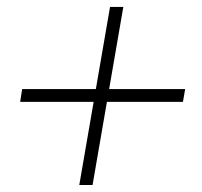

<svg xmlns="http://www.w3.org/2000/svg" viewBox="-20 -609 586 558"><path d="M518.1 -350.1 511.7 -313H38.6L44.4 -350.1ZM338.4 -588.9 249 -71.3H210.4L299.8 -588.9Z"/></svg>

Font: Roboto ExtraLight
Style: Italic
Weight: 250
Designer: Christian Robertson
Foundry: Google
Version: Version 3.009; 2024